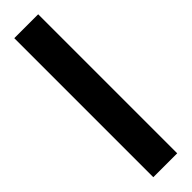

<svg xmlns="http://www.w3.org/2000/svg" viewBox="3 -157 375 375"><g transform="rotate(45 190.0 30.0)"><path d="M-2 63V-3H382V63Z"/></g></svg>

Font: Noto Sans Kannada UI Condensed SemiBold
Style: Regular
Weight: 600
Width: 3
Designer: Jelle Bosma - Monotype Design Team
Foundry: Monotype Imaging Inc.
Version: Version 2.005; ttfautohint (v1.8.4.7-5d5b)